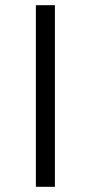

<svg xmlns="http://www.w3.org/2000/svg" viewBox="-20 -720 350 740"><path d="M118.3 0V-700H191.6V0Z"/></svg>

Font: Montserrat Alternates Thin
Style: Regular
Weight: 100
Designer: Julieta Ulanovsky
Foundry: Julieta Ulanovsky
Version: Version 9.000